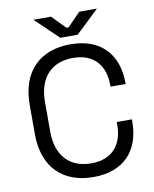

<svg xmlns="http://www.w3.org/2000/svg" viewBox="-96 -951 834 1037"><g transform="rotate(-10 321.0 -432.5)"><path d="M333 14C498 14 590 -85 590 -244V-257H507V-241C507 -136 452 -61 333 -61C214 -61 144 -138 144 -268V-432C144 -562 214 -639 333 -639C452 -639 507 -564 507 -459V-451H590V-456C590 -615 498 -714 333 -714C167 -714 60 -615 60 -430V-270C60 -85 167 14 333 14ZM159 -879 286 -758H381L508 -879H411L340 -806H327L256 -879Z"/></g></svg>

Font: Meta Space
Style: Regular
Weight: 400
Designer: Meta Pool / Florian Karsten
Foundry: Meta Pool / Florian Karsten
Version: Version 2.000;Glyphs 3.1.1 (3137)